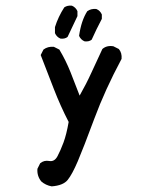

<svg xmlns="http://www.w3.org/2000/svg" viewBox="-20 -533 540 684"><path d="M164.1 130.9Q142.6 127 127 113.3Q111.3 93.8 113.3 68.4L123 48.8Q136.7 37.1 155.3 40.5Q173.8 43.9 184.6 23.9Q195.3 3.9 206.1 -24.9Q216.8 -53.7 224.6 -98.6Q195.3 -155.3 171.9 -215.8Q148.4 -276.4 125 -336.9L134.8 -356.4Q150.4 -368.2 171.9 -366.2L191.4 -356.4Q214.8 -317.4 231.4 -275.4Q248 -233.4 263.7 -192.4Q287.1 -233.4 306.2 -275.4Q325.2 -317.4 344.7 -358.4Q360.4 -372.1 383.8 -368.2L403.3 -358.4Q415 -344.7 413.1 -323.2Q354.5 -213.9 315.9 -109.9Q277.3 -5.9 257.3 41Q237.3 87.9 221.2 107.9Q205.1 127.9 164.1 130.9ZM281.2 -385.7Q267.6 -391.6 261.7 -405.3Q269.5 -460 291 -493.2Q304.7 -502.9 323.2 -501Q336.9 -495.1 342.8 -481.4V-465.8Q323.2 -428.7 306.6 -391.6Q296.9 -383.8 281.2 -385.7ZM195.3 -395.5Q181.6 -401.4 175.8 -415V-436.5Q187.5 -473.6 209 -506.8Q220.7 -514.6 236.3 -512.7Q250 -506.8 255.9 -493.2V-475.6Q238.3 -438.5 220.7 -401.4Q210.9 -393.6 195.3 -395.5Z"/></svg>

Font: NaikaiFont
Style: Regular
Weight: 400
Version: Version 1.67